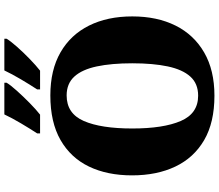

<svg xmlns="http://www.w3.org/2000/svg" viewBox="-80 -890 981 860"><g transform="rotate(-90 410.0 -460.5)"><path d="M411 10Q291 10 212 -36Q133 -82 93.5 -165Q54 -248 54 -359Q54 -470 93.5 -552Q133 -634 212.5 -679.5Q292 -725 412 -725Q526 -725 605 -679.5Q684 -634 725 -551.5Q766 -469 766 -358Q766 -247 725 -164.5Q684 -82 604.5 -36Q525 10 411 10ZM411 -63Q465 -63 496.5 -98Q528 -133 542 -199Q556 -265 556 -358Q556 -451 542 -517Q528 -583 496.5 -617.5Q465 -652 412 -652Q331 -652 297.5 -575Q264 -498 264 -358Q264 -219 297.5 -141Q331 -63 411 -63ZM439 -784Q460 -816 484 -856.5Q508 -897 524 -931H666V-921Q656 -904 630.5 -875Q605 -846 575.5 -817.5Q546 -789 523 -771H439ZM242 -784Q263 -816 287 -856.5Q311 -897 327 -931H469V-921Q459 -904 433 -875Q407 -846 378 -817.5Q349 -789 326 -771H242Z"/></g></svg>

Font: Noto Serif Kannada Black
Style: Regular
Weight: 900
Version: Version 2.003